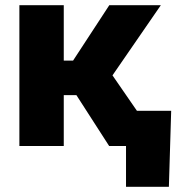

<svg xmlns="http://www.w3.org/2000/svg" viewBox="-20 -559 675 735"><path d="M54.2 0V-539.1H224.1V-327.1H259.8L398.4 -539.1H595.7L410.6 -270.5L597.2 0H397.9L272.5 -194.8H224.1V0ZM462.4 156.2V0H418V-134.8H635.3L626.5 156.2Z"/></svg>

Font: Inter 18pt ExtraBold
Style: Regular
Weight: 800
Designer: Rasmus Andersson
Foundry: rsms
Version: Version 4.001;git-66647c0bb